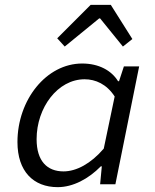

<svg xmlns="http://www.w3.org/2000/svg" viewBox="-20 -760 640 792"><path d="M218 12C281 12 345 -22 396 -74H400L393 0H456L554 -486H491L471 -425H467C440 -469 388 -498 319 -498C171 -498 52 -348 52 -174C52 -53 118 12 218 12ZM242 -53C175 -53 131 -95 131 -186C131 -316 218 -433 329 -433C374 -433 420 -413 453 -362L408 -147C355 -85 295 -53 242 -53ZM247 -568 389 -684H393L487 -568L526 -599L437 -740H354L216 -602L247 -568Z"/></svg>

Font: Source Code Variable
Style: Italic
Weight: 400
Italic angle: -11°
Monospace: yes
Designer: Paul D. Hunt, Teo Tuominen
Foundry: Adobe Systems Incorporated
Version: Version 1.005;PS 1.0;hotconv 16.6.54;makeotf.lib2.5.65590